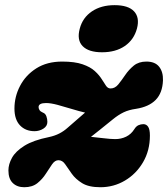

<svg xmlns="http://www.w3.org/2000/svg" viewBox="-20 -730 669 764"><path d="M576.5 -190.5Q576.5 -131 549.2 -84.5Q522 -38 477.2 -11.5Q432.5 15 379.5 15Q333 15 306.8 -1.2Q280.5 -17.5 265.5 -38.8Q250.5 -60 239.5 -76.2Q228.5 -92.5 212.5 -92.5Q198.5 -92.5 187.2 -76.2Q176 -60 162.5 -38.8Q149 -17.5 128.8 -1.2Q108.5 15 76.5 15Q48 15 30.8 -1.8Q13.5 -18.5 13.5 -52Q13.5 -76.5 27.8 -102.2Q42 -128 77.2 -150Q112.5 -172 174.5 -184.5Q198 -189.5 216 -198.8Q234 -208 249.5 -222Q272.5 -242 289.5 -256.8Q306.5 -271.5 318.5 -282Q294.5 -287.5 265.2 -296.5Q236 -305.5 208.8 -312.8Q181.5 -320 163.5 -320Q133.5 -320 133.5 -304Q133.5 -298 137.2 -292Q141 -286 150.5 -282Q160.5 -278.5 164.5 -267.5Q168.5 -256.5 168.5 -245Q168.5 -228 152.5 -218Q136.5 -208 117.5 -208Q81.5 -208 59.5 -231.2Q37.5 -254.5 37.5 -298Q37.5 -345.5 59.8 -388.2Q82 -431 124.5 -458Q167 -485 227.5 -485Q277.5 -485 308.5 -474.2Q339.5 -463.5 357 -447.5Q374.5 -431.5 384.5 -415.5Q394.5 -399.5 401.8 -388.8Q409 -378 420 -378Q437.5 -378 450.8 -394.2Q464 -410.5 478.2 -431.5Q492.5 -452.5 512.2 -468.8Q532 -485 562.5 -485Q597 -485 613.2 -464.5Q629.5 -444 628.5 -410Q626.5 -360 599.5 -332.5Q572.5 -305 521.5 -297Q492.5 -293 471.8 -283Q451 -273 429.5 -255.5Q398 -230 376.8 -213Q355.5 -196 342 -185.5Q363.5 -183.5 392 -180Q420.5 -176.5 438.5 -176.5Q462 -176.5 482 -186.2Q502 -196 514.5 -216Q521.5 -227.5 531 -231.8Q540.5 -236 550.5 -236Q562.5 -236 569.5 -225.5Q576.5 -215 576.5 -190.5ZM309.5 -156.5 310 -158.5Q309.5 -157.5 309.5 -156.5ZM386 -522Q332.5 -522 308.8 -546.5Q285 -571 297.5 -616.5Q309 -660 345.8 -684.8Q382.5 -709.5 436 -709.5Q490.5 -709.5 513.5 -684.8Q536.5 -660 525 -616.5Q513 -572 476.8 -547Q440.5 -522 386 -522Z"/></svg>

Font: Fraunces 9pt S100 Black
Style: Italic
Weight: 900
Italic angle: -16°
Version: Version 1.000; ttfautohint (v1.8.3)